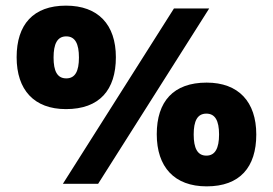

<svg xmlns="http://www.w3.org/2000/svg" viewBox="-20 -652 967 681"><path d="M214 -265C333 -265 391 -333 391 -449C391 -565 328 -632 214 -632C98 -632 39 -565 39 -449C39 -333 101 -265 214 -265ZM597 -622 203 0H328L722 -622ZM215 -374C183 -374 170 -400 170 -448C170 -496 183 -523 215 -523C247 -523 260 -496 260 -448C260 -400 247 -374 215 -374ZM713 9C831 9 889 -59 889 -175C889 -291 826 -359 713 -359C595 -359 536 -292 536 -176C536 -60 598 9 713 9ZM712 -100C680 -100 667 -127 667 -175C667 -223 680 -249 712 -249C743 -249 757 -224 757 -175C757 -126 743 -100 712 -100Z"/></svg>

Font: Noto Sans Bengali UI ExtraBold
Style: Regular
Weight: 800
Designer: Jelle Bosma - Monotype Design Team
Foundry: Monotype Imaging Inc.
Version: Version 2.003